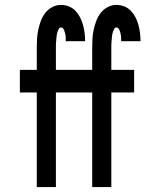

<svg xmlns="http://www.w3.org/2000/svg" viewBox="-20 -763 640 783"><path d="M130 0V-386H61V-478H130V-567Q130 -586 131 -604.5Q132 -623 136 -641.5Q140 -660 146.5 -677.5Q153 -695 164.5 -710Q176 -725 193 -734Q210 -743 228 -743Q245 -743 260.5 -737Q276 -731 287.5 -719Q299 -707 306.5 -692.5Q314 -678 318.5 -661.5Q323 -645 325 -629Q327 -613 327 -596V-595H248Q248 -601 248 -606Q248 -611 247.5 -616.5Q247 -622 245.5 -627Q244 -632 242.5 -637Q241 -642 237.5 -646.5Q234 -651 228 -651Q223 -651 220 -645.5Q217 -640 215 -634.5Q213 -629 212 -623.5Q211 -618 210.5 -612.5Q210 -607 209.5 -601Q209 -595 208.5 -589.5Q208 -584 208 -578.5Q208 -573 208 -567V-478H301V-386H208V0ZM356 0V-386H287V-478H356V-567Q356 -586 357 -604.5Q358 -623 362 -641.5Q366 -660 372.5 -677.5Q379 -695 390.5 -710Q402 -725 419 -734Q436 -743 454 -743Q471 -743 486.5 -737Q502 -731 513.5 -719Q525 -707 532.5 -692.5Q540 -678 544.5 -661.5Q549 -645 551 -629Q553 -613 553 -596V-595H474Q474 -601 474 -606Q474 -611 473.5 -616.5Q473 -622 471.5 -627Q470 -632 468.5 -637Q467 -642 463.5 -646.5Q460 -651 454 -651Q449 -651 446 -645.5Q443 -640 441 -634.5Q439 -629 438 -623.5Q437 -618 436.5 -612.5Q436 -607 435.5 -601Q435 -595 434.5 -589.5Q434 -584 434 -578.5Q434 -573 434 -567V-478H527V-386H434V0Z"/></svg>

Font: Iosevka Semibold Extended
Style: Regular
Weight: 600
Width: 7
Monospace: yes
Designer: Belleve Invis
Foundry: Belleve Invis
Version: Version 32.5.0; ttfautohint (v1.8.4)